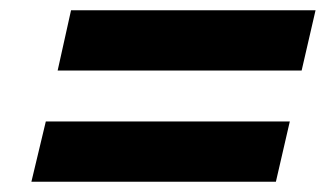

<svg xmlns="http://www.w3.org/2000/svg" viewBox="-20 -503 644 373"><path d="M593 -483 566 -366H92L118 -483ZM543 -267 516 -150H41L69 -267Z"/></svg>

Font: Work Sans
Style: Bold Italic
Weight: 700
Italic angle: -13°
Designer: Wei Huang
Foundry: Wei Huang
Version: Version 2.010; ttfautohint (v1.8.3)